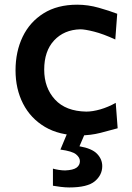

<svg xmlns="http://www.w3.org/2000/svg" viewBox="-20 -572 569 827"><path d="M323.7 11.2Q235.4 11.2 173.6 -25.4Q111.8 -62 79.3 -125.5Q46.9 -189 46.9 -269Q46.9 -349.6 77.6 -413.6Q108.4 -477.5 167.7 -514.6Q227.1 -551.8 312.5 -551.8Q358.9 -551.8 405.5 -538.6Q452.1 -525.4 484.9 -512.7L476.6 -401.9Q424.8 -425.8 385.3 -435.8Q345.7 -445.8 325.7 -445.8Q255.9 -443.8 213.1 -397.9Q170.4 -352.1 170.4 -272Q170.4 -193.8 216.8 -143.3Q263.2 -92.8 351.6 -91.3Q378.4 -91.3 411.9 -100.8Q445.3 -110.4 478.5 -128.9L486.8 -19.5Q456.1 -10.7 413.1 0.2Q370.1 11.2 323.7 11.2ZM278.3 235.4Q261.7 235.4 241.2 232.9Q220.7 230.5 208 228V154.3Q217.3 157.2 232.9 159.7Q248.5 162.1 260.7 162.1Q295.4 160.6 309.8 150.1Q324.2 139.6 324.2 122.1Q324.2 106.4 307.6 92.8Q291 79.1 240.2 72.3L280.3 -23.9H347.2V0L322.3 58.1Q376 67.4 398.2 90.6Q420.4 113.8 420.4 143.6Q420.4 181.6 388.7 208.5Q356.9 235.4 278.3 235.4Z"/></svg>

Font: Pinar SemiBold
Style: Regular
Weight: 600
Designer: Amin Abedi
Version: Version 3.000